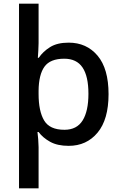

<svg xmlns="http://www.w3.org/2000/svg" viewBox="-20 -780 660 1040"><path d="M568 -270Q568 -133 508.5 -61.5Q449 10 352 10Q291 10 251.5 -12Q212 -34 189 -65H183Q185 -52 187 -25.5Q189 1 189 17V240H83V-760H189V-546Q189 -529 187.5 -505Q186 -481 185 -467H190Q213 -501 251.5 -525Q290 -549 352 -549Q449 -549 508.5 -478.5Q568 -408 568 -270ZM459 -272Q459 -367 427 -414.5Q395 -462 328 -462Q252 -462 221 -419Q190 -376 189 -289V-271Q189 -178 219 -127.5Q249 -77 329 -77Q396 -77 427.5 -127.5Q459 -178 459 -272Z"/></svg>

Font: Noto Sans Medium
Style: Regular
Weight: 500
Designer: Monotype Design Team
Foundry: Monotype Imaging Inc.
Version: Version 2.007